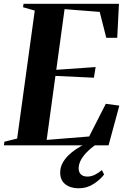

<svg xmlns="http://www.w3.org/2000/svg" viewBox="-40 -763 661 1008"><path d="M-19.5 0 -17 -19 50 -35.5 142.5 -707.5 81 -725 83.5 -743H584.5L575.5 -564.5H518L483.5 -700.5L299 -715L255.5 -396.5L462 -411L453 -355L251 -364.5L205 -28.5L428 -46.5L515.5 -218L586.5 -208.5L530 0ZM373 225.5Q329.5 225.5 302.8 204.2Q276 183 276 143Q276 118 287 96Q298 74 317 54.8Q336 35.5 361 19Q386 2.5 414.5 -11L450.5 -26.5L484 -17.5Q447.5 5.5 422.8 29Q398 52.5 385.5 75.5Q373 98.5 373 121Q373 141.5 385 152.8Q397 164 418.5 164Q438 164 456.5 155.2Q475 146.5 495 130L506.5 153Q487.5 179 452.2 202.2Q417 225.5 373 225.5Z"/></svg>

Font: Merriweather 144pt
Style: Bold Italic
Weight: 700
Italic angle: -7.8°
Version: Version 2.101